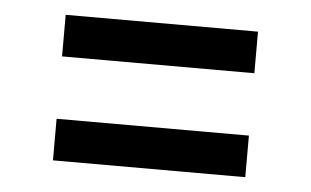

<svg xmlns="http://www.w3.org/2000/svg" viewBox="-33 -496 596 368"><g transform="rotate(5 265.0 -312.0)"><path d="M80 -252H450V-172H80ZM80 -452H450V-372H80Z"/></g></svg>

Font: Changa
Style: Regular
Weight: 400
Designer: Eduardo Rodriguez Tunni
Foundry: Eduardo Rodriguez Tunni
Version: Version 3.003